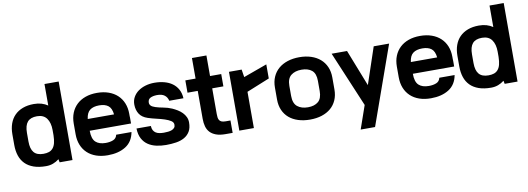

<svg xmlns="http://www.w3.org/2000/svg" viewBox="-73 -1183 5537 2013"><g transform="rotate(-10 2695.5 -177.0)"><path d="M601 -700V136H464L457 102Q428 125 393.5 138Q359 151 318 151Q242 151 187 131.5Q132 112 96.5 76Q61 40 44 -11Q27 -62 27 -125V-239Q27 -302 45 -352.5Q63 -403 98 -438.5Q133 -474 184.5 -493.5Q236 -513 303 -513Q348 -513 384.5 -502Q421 -491 450 -471V-700ZM313 19Q347 19 372 10.5Q397 2 414.5 -18.5Q432 -39 440.5 -72Q449 -105 450 -154V-209Q450 -288 416.5 -334.5Q383 -381 313 -381Q244 -381 212 -343.5Q180 -306 180 -227V-135Q180 -57 212 -19Q244 19 313 19Z M1261 -46Q1243 55 1166.5 103Q1090 151 976 151Q907 151 852.5 132Q798 113 759.5 77Q721 41 700.5 -10Q680 -61 680 -124V-238Q680 -301 700.5 -351.5Q721 -402 759 -438Q797 -474 851.5 -493.5Q906 -513 975 -513Q1043 -513 1098 -493.5Q1153 -474 1191.5 -438Q1230 -402 1250.5 -351.5Q1271 -301 1271 -238V-216Q1272 -206 1272 -196.5Q1272 -187 1272 -177V-135H832Q832 -49 869 -14.5Q906 20 976 20Q1022 20 1056 6Q1090 -8 1098 -46ZM975 -380Q912 -380 876.5 -353Q841 -326 833 -260H1113Q1106 -326 1071.5 -353Q1037 -380 975 -380Z M1472 -73Q1473 -45 1483 -27Q1493 -9 1509.5 1.5Q1526 12 1548 16Q1570 20 1595 20Q1618 20 1640.5 17.5Q1663 15 1680.5 8Q1698 1 1708.5 -12Q1719 -25 1718 -46Q1717 -70 1692 -86Q1667 -102 1629 -114.5Q1591 -127 1544.5 -137.5Q1498 -148 1455 -162Q1394 -182 1367.5 -223.5Q1341 -265 1340 -321Q1339 -366 1359 -402Q1379 -438 1413 -462.5Q1447 -487 1491.5 -500Q1536 -513 1586 -513Q1643 -513 1691.5 -500Q1740 -487 1776 -461Q1812 -435 1834 -395Q1856 -355 1859 -300H1708Q1700 -338 1671 -360Q1642 -382 1589 -381Q1546 -380 1519.5 -366Q1493 -352 1493 -317Q1493 -299 1506 -285Q1519 -271 1553 -260Q1591 -248 1636 -240Q1681 -232 1725 -213Q1752 -201 1779 -184.5Q1806 -168 1827 -146.5Q1848 -125 1860.5 -98.5Q1873 -72 1873 -41Q1873 18 1851 55Q1829 92 1791.5 113.5Q1754 135 1703.5 143Q1653 151 1595 151Q1541 151 1492 140Q1443 129 1405 103.5Q1367 78 1344 35Q1321 -8 1319 -73Z M2174 -700V-481H2293V-350H2174V-78Q2174 -58 2176 -41.5Q2178 -25 2185.5 -12Q2193 1 2209 8Q2225 15 2254 15H2304V147H2229Q2168 147 2128 132Q2088 117 2064 91Q2040 65 2030 28.5Q2020 -8 2020 -52V-350H1911V-481H2020V-700Z M2776 -349 2532 -250V136H2377V-490H2512L2525 -408L2776 -499Z M2823 -244Q2823 -307 2845 -357Q2867 -407 2907 -441.5Q2947 -476 3003.5 -494.5Q3060 -513 3129 -513Q3198 -513 3254 -494.5Q3310 -476 3350 -441.5Q3390 -407 3412 -357Q3434 -307 3434 -244V-116Q3434 -53 3412 -3Q3390 47 3350 81Q3310 115 3254 133Q3198 151 3129 151Q3060 151 3003.5 133Q2947 115 2907 81Q2867 47 2845 -3Q2823 -53 2823 -116ZM2975 -127Q2975 -48 3017.5 -14Q3060 20 3129 20Q3199 20 3239 -14Q3279 -48 3279 -127V-235Q3279 -313 3239 -346.5Q3199 -380 3129 -380Q3060 -380 3017.5 -346.5Q2975 -313 2975 -235Z M3632 346 3718 99 3470 -490H3634L3787 -100L3918 -490H4082L3785 346Z M4701 -46Q4683 55 4606.5 103Q4530 151 4416 151Q4347 151 4292.5 132Q4238 113 4199.5 77Q4161 41 4140.5 -10Q4120 -61 4120 -124V-238Q4120 -301 4140.5 -351.5Q4161 -402 4199 -438Q4237 -474 4291.5 -493.5Q4346 -513 4415 -513Q4483 -513 4538 -493.5Q4593 -474 4631.5 -438Q4670 -402 4690.5 -351.5Q4711 -301 4711 -238V-216Q4712 -206 4712 -196.5Q4712 -187 4712 -177V-135H4272Q4272 -49 4309 -14.5Q4346 20 4416 20Q4462 20 4496 6Q4530 -8 4538 -46ZM4415 -380Q4352 -380 4316.5 -353Q4281 -326 4273 -260H4553Q4546 -326 4511.5 -353Q4477 -380 4415 -380Z M5339 -700V136H5202L5195 102Q5166 125 5131.5 138Q5097 151 5056 151Q4980 151 4925 131.5Q4870 112 4834.5 76Q4799 40 4782 -11Q4765 -62 4765 -125V-239Q4765 -302 4783 -352.5Q4801 -403 4836 -438.5Q4871 -474 4922.5 -493.5Q4974 -513 5041 -513Q5086 -513 5122.5 -502Q5159 -491 5188 -471V-700ZM5051 19Q5085 19 5110 10.5Q5135 2 5152.5 -18.5Q5170 -39 5178.5 -72Q5187 -105 5188 -154V-209Q5188 -288 5154.5 -334.5Q5121 -381 5051 -381Q4982 -381 4950 -343.5Q4918 -306 4918 -227V-135Q4918 -57 4950 -19Q4982 19 5051 19Z"/></g></svg>

Font: Cafe24 Ohsquare
Style: Bold
Weight: 700
Designer: Cafe24 thkim, hmlim, mnelim, nhlee, sslee, sskim, smlim, yjkim, sdjeong, hskwak & 4IRTF
Foundry: Cafe24
Version: Version 1.000